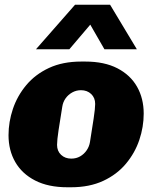

<svg xmlns="http://www.w3.org/2000/svg" viewBox="-20 -781 653 811"><path d="M265 10Q184 10 128.5 -18.5Q73 -47 44.5 -96.5Q16 -146 16 -210Q16 -266 34.5 -321Q53 -376 91 -421.5Q129 -467 187 -494Q245 -521 323 -521H340Q421 -521 476 -492.5Q531 -464 559 -414.5Q587 -365 587 -301Q587 -245 568.5 -190Q550 -135 512 -89.5Q474 -44 416 -17Q358 10 280 10ZM281 -111Q302 -111 318.5 -120.5Q335 -130 346 -146Q357 -162 360 -181Q369 -237 375.5 -280Q382 -323 382 -342Q382 -368 365 -384Q348 -400 322 -400Q302 -400 285 -390.5Q268 -381 257 -365.5Q246 -350 243 -330Q234 -275 227.5 -232Q221 -189 221 -169Q221 -143 238 -127Q255 -111 281 -111ZM132 -573 297 -761H445L558 -573H421L329 -733H409L273 -573Z"/></svg>

Font: Chivo Medium Black
Style: Italic
Weight: 900
Italic angle: -8.05°
Version: Version 2.002